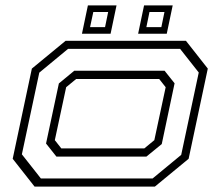

<svg xmlns="http://www.w3.org/2000/svg" viewBox="-20 -691 816 711"><path d="M108 0 27 -103 98 -437 223 -540H668.5L749.5 -437L678.5 -103L553.5 0ZM131.5 -30H545L651 -117.5L716 -422.5L647 -510H232L125.5 -422L61 -119.5ZM189 -111 150.5 -159.5 198 -382 255 -429H589.5L626.5 -382.5L579 -157.5L522 -111ZM207 -141.5H514.5L551.5 -172L593.5 -368L569.5 -398.5H262L225 -368L183 -172ZM491.5 -566 513.5 -671H619.5L597.5 -566ZM283.5 -566 305.5 -671H411.5L389.5 -566ZM313.5 -590.5H369L380.5 -646.5H325.5ZM522 -590.5H577.5L589 -646.5H533.5Z"/></svg>

Font: Tourney Expanded Light
Style: Italic
Weight: 300
Width: 7
Italic angle: -12°
Designer: Tyler Finck
Foundry: Etcetera Type Co
Version: Version 1.010; ttfautohint (v1.8.3)